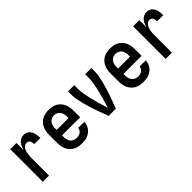

<svg xmlns="http://www.w3.org/2000/svg" viewBox="145 -1370 2210 2210"><g transform="rotate(-45 1250.0 -265.0)"><path d="M119 0V-530H220V-412Q226 -435 235 -457Q244 -479 259 -497.5Q274 -516 296 -527Q318 -538 342 -538Q360 -538 378.5 -532.5Q397 -527 411 -514.5Q425 -502 434 -485Q443 -468 447.5 -450Q452 -432 454 -413.5Q456 -395 456 -376H355Q355 -389 353.5 -401.5Q352 -414 346 -425.5Q340 -437 328.5 -443.5Q317 -450 305 -450Q287 -450 272 -440.5Q257 -431 247.5 -416Q238 -401 233 -384Q228 -367 225 -350Q222 -333 221 -315.5Q220 -298 220 -281V0Z M752 8Q725 8 697.5 3Q670 -2 646 -15Q622 -28 603 -48.5Q584 -69 572.5 -93.5Q561 -118 556.5 -145.5Q552 -173 552 -200V-330Q552 -357 556.5 -384Q561 -411 572.5 -436Q584 -461 602.5 -481.5Q621 -502 645 -515Q669 -528 696 -533Q723 -538 750 -538Q777 -538 804 -533Q831 -528 855 -515Q879 -502 897.5 -481.5Q916 -461 927.5 -436Q939 -411 943.5 -384Q948 -357 948 -330V-221H653V-200Q653 -178 657.5 -156Q662 -134 675 -116Q688 -98 709 -89Q730 -80 752 -80Q768 -80 784 -83.5Q800 -87 813.5 -96Q827 -105 835.5 -119.5Q844 -134 845 -150H946Q944 -127 936.5 -104.5Q929 -82 916 -63Q903 -44 884 -30Q865 -16 843.5 -7Q822 2 798.5 5Q775 8 752 8ZM653 -309H847V-330Q847 -352 842.5 -373.5Q838 -395 825.5 -413Q813 -431 792.5 -440.5Q772 -450 750 -450Q728 -450 707.5 -440.5Q687 -431 674.5 -413Q662 -395 657.5 -373.5Q653 -352 653 -330Z M1192 0Q1177 -39 1162.5 -77.5Q1148 -116 1134.5 -155Q1121 -194 1108.5 -234Q1096 -274 1086 -314Q1076 -354 1068 -395Q1060 -436 1060 -477V-530H1161V-477Q1161 -425 1170.5 -374Q1180 -323 1192.5 -273Q1205 -223 1219.5 -173.5Q1234 -124 1250 -74Q1266 -124 1280.5 -173.5Q1295 -223 1307.5 -273Q1320 -323 1329.5 -374Q1339 -425 1339 -477V-530H1440V-477Q1440 -436 1432 -395Q1424 -354 1414 -314Q1404 -274 1391.5 -234Q1379 -194 1365.5 -155Q1352 -116 1337.5 -77.5Q1323 -39 1308 0Z M1752 8Q1725 8 1697.5 3Q1670 -2 1646 -15Q1622 -28 1603 -48.5Q1584 -69 1572.5 -93.5Q1561 -118 1556.5 -145.5Q1552 -173 1552 -200V-330Q1552 -357 1556.5 -384Q1561 -411 1572.5 -436Q1584 -461 1602.5 -481.5Q1621 -502 1645 -515Q1669 -528 1696 -533Q1723 -538 1750 -538Q1777 -538 1804 -533Q1831 -528 1855 -515Q1879 -502 1897.5 -481.5Q1916 -461 1927.5 -436Q1939 -411 1943.5 -384Q1948 -357 1948 -330V-221H1653V-200Q1653 -178 1657.5 -156Q1662 -134 1675 -116Q1688 -98 1709 -89Q1730 -80 1752 -80Q1768 -80 1784 -83.5Q1800 -87 1813.5 -96Q1827 -105 1835.5 -119.5Q1844 -134 1845 -150H1946Q1944 -127 1936.5 -104.5Q1929 -82 1916 -63Q1903 -44 1884 -30Q1865 -16 1843.5 -7Q1822 2 1798.5 5Q1775 8 1752 8ZM1653 -309H1847V-330Q1847 -352 1842.5 -373.5Q1838 -395 1825.5 -413Q1813 -431 1792.5 -440.5Q1772 -450 1750 -450Q1728 -450 1707.5 -440.5Q1687 -431 1674.5 -413Q1662 -395 1657.5 -373.5Q1653 -352 1653 -330Z M2119 0V-530H2220V-412Q2226 -435 2235 -457Q2244 -479 2259 -497.5Q2274 -516 2296 -527Q2318 -538 2342 -538Q2360 -538 2378.5 -532.5Q2397 -527 2411 -514.5Q2425 -502 2434 -485Q2443 -468 2447.5 -450Q2452 -432 2454 -413.5Q2456 -395 2456 -376H2355Q2355 -389 2353.5 -401.5Q2352 -414 2346 -425.5Q2340 -437 2328.5 -443.5Q2317 -450 2305 -450Q2287 -450 2272 -440.5Q2257 -431 2247.5 -416Q2238 -401 2233 -384Q2228 -367 2225 -350Q2222 -333 2221 -315.5Q2220 -298 2220 -281V0Z"/></g></svg>

Font: iosevka_custom_sans_ss08 SmBd
Style: Regular
Weight: 600
Designer: Belleve Invis
Foundry: Belleve Invis
Version: Version 10.3.0; ttfautohint (v1.8.3)